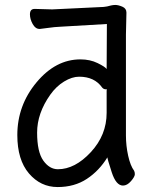

<svg xmlns="http://www.w3.org/2000/svg" viewBox="-20 -732 615 776"><path d="M213 24Q144 24 97 -31Q50 -86 50 -186Q50 -306 127.5 -399Q205 -492 305 -492Q344 -492 374.5 -477Q405 -462 411 -453L412 -635L224 -624Q200 -623 176.5 -619.5Q153 -616 141 -615H140Q123 -615 112 -635Q101 -655 101 -674Q101 -696 120 -696L191 -694L399 -704Q412 -705 429 -710Q438 -712 446 -712Q458 -712 474.5 -705Q491 -698 491 -681L489 -592V-185Q489 -143 498 -102.5Q507 -62 522 -42Q525 -36 525 -28Q525 -18 509.5 0Q494 18 477 18Q449 18 431.5 -36Q414 -90 414 -96Q381 -42 331 -9Q281 24 213 24ZM214 -48Q283 -48 347 -117Q411 -186 411 -276V-367Q415 -371 408 -371Q399 -371 393 -378Q362 -422 300 -422Q271 -422 239 -402.5Q207 -383 183 -349Q130 -274 130 -196Q130 -118 155 -83Q180 -48 214 -48Z"/></svg>

Font: ToneOZ-Pinyin-WenKai-Medium
Style: Medium
Weight: 700
Designer: Fontworks Inc.
Foundry: ToneOZ
Version: Version 0.240331